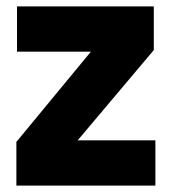

<svg xmlns="http://www.w3.org/2000/svg" viewBox="-20 -578 536 598"><path d="M459 -422 222 -141H464V0H31V-136L263 -417H33V-558H459Z"/></svg>

Font: Poppins
Style: Bold
Weight: 700
Designer: Ninad Kale (Devanagari), Jonny Pinhorn (Latin)
Version: Version 5.002